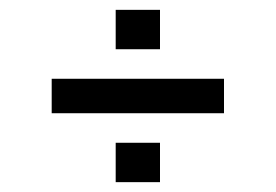

<svg xmlns="http://www.w3.org/2000/svg" viewBox="-20 -370 560 390"><path d="M305 0H215V-80H305ZM305 -270H215V-350H305ZM435 -140H85V-210H435Z"/></svg>

Font: Iceland
Style: Regular
Weight: 400
Designer: Cyreal (www.cyreal.org)
Foundry: Cyreal (www.cyreal.org)
Version: Version 1.001